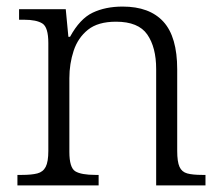

<svg xmlns="http://www.w3.org/2000/svg" viewBox="-20 -564 672 584"><path d="M33 0V-32H47Q76 -32 93.5 -36.5Q111 -41 119 -56.5Q127 -72 127 -105V-433Q127 -481 109 -492.5Q91 -504 53 -504H38V-536H180L188 -452H193Q223 -507 262 -525.5Q301 -544 353 -544Q435 -544 477 -498Q519 -452 519 -353V-105Q519 -72 526 -56.5Q533 -41 549.5 -36.5Q566 -32 595 -32H605V0H455V-354Q455 -420 428 -459Q401 -498 333 -498Q278 -498 247.5 -473.5Q217 -449 204 -409.5Q191 -370 191 -326V-102Q191 -54 209 -43Q227 -32 270 -32H280V0Z"/></svg>

Font: Noto Serif Malayalam Light
Style: Regular
Weight: 300
Designer: Indian type Foundry, Jelle Bosma, Monotype Design Team
Foundry: Monotype Imaging Inc.
Version: Version 2.104; ttfautohint (v1.8.4.7-5d5b)